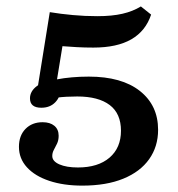

<svg xmlns="http://www.w3.org/2000/svg" viewBox="-20 -461 559 602"><path d="M238.1 121Q179.2 121 134.4 106Q89.6 91.1 64.5 63.6Q39.4 36.1 39.4 -0.7Q39.4 -35.9 60 -56.9Q80.6 -77.8 113.6 -77.8Q136.9 -77.8 150.4 -66.6Q163.9 -55.4 163.9 -35.4Q163.9 -21.2 158.8 -10.6Q153.7 0 148.8 9Q143.9 18 143.9 28.2Q143.9 44.6 166.2 54.4Q188.5 64.1 224.4 64.1Q287.4 64.1 323.4 33.3Q359.3 2.5 359.3 -51.1Q359.3 -104.9 324 -131.7Q288.6 -158.5 222.1 -158.5Q187 -158.5 158.7 -155Q130.3 -151.6 111.6 -145.1L94.9 -166.3L136.1 -422.9Q170.8 -417.2 208.3 -413.8Q245.8 -410.3 285.1 -410.3Q331.4 -410.3 364 -417.9Q396.6 -425.4 421.7 -440.8L453.8 -415.2Q436.8 -363.8 391.9 -337.8Q347 -311.8 272.7 -311.8Q245.2 -311.8 220.5 -313.2Q195.7 -314.6 175.8 -316.2L158.8 -212.2Q180 -216.3 205.1 -218.5Q230.3 -220.8 258.4 -220.8Q361.6 -220.8 418.7 -175.7Q475.7 -130.6 475.7 -54Q475.7 -1.5 447.7 38Q419.7 77.5 366.7 99.2Q313.6 121 238.1 121ZM109.6 -123.2Q74 -123.2 74 -152.6Q74 -175.1 95.9 -191.3Q117.9 -207.6 153.8 -212.9L172.1 -186.6Q169.7 -156.9 153.1 -140.1Q136.6 -123.2 109.6 -123.2Z"/></svg>

Font: Playfair 5pt SemiExpanded Light
Style: Regular
Weight: 300
Width: 6
Designer: Claus Eggers Sørensen
Foundry: Claus Eggers Sørensen
Version: Version 2.203